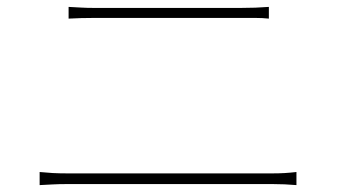

<svg xmlns="http://www.w3.org/2000/svg" viewBox="-20 -616 996 557"><path d="M95 -117Q115 -115 133 -114Q151 -113 175 -113H771Q790 -113 806.5 -114Q823 -115 840 -117V-79Q806 -82 771 -82H175Q151 -82 133 -81Q115 -80 95 -79ZM179 -596Q199 -595 215.5 -594Q232 -593 254 -593H678Q723 -593 760 -596V-562Q741 -564 720.5 -564Q700 -564 678 -564H254Q232 -564 215.5 -563.5Q199 -563 179 -562Z"/></svg>

Font: Kinto Sans Thin
Style: Regular
Weight: 100
Designer: Authors: Ryoko NISHIZUKA  (kana & ideographs); Paul D. Hunt (Latin, Greek & Cyrillic); Wenlong ZHANG  (bopomofo); Sandol
Foundry: Adobe Systems Incorporated, ookami Inc.
Version: Version 0.001